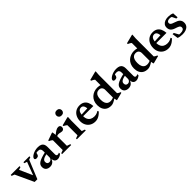

<svg xmlns="http://www.w3.org/2000/svg" viewBox="410 -2328 3951 3951"><g transform="rotate(-45 2385.0 -352.5)"><path d="M487 -398 321 6H242L57.5 -393L-4.5 -417.5V-444.5H251.5V-417L191 -397.5L332 -81L304.5 -80.5L424.5 -398L365.5 -417V-444.5H538.5V-417Z M844.5 -280.5 846 -234.5Q795.5 -224.5 763.8 -213.2Q732 -202 715 -189.5Q698 -177 691.5 -162.8Q685 -148.5 685 -131.5Q685 -98.5 701.2 -82.8Q717.5 -67 745 -67Q765 -67 781.2 -76.8Q797.5 -86.5 807 -102.5Q816.5 -118.5 816.5 -137.5V-324Q816.5 -359 798.8 -378.5Q781 -398 740 -398Q723 -398 705.2 -394.8Q687.5 -391.5 672.5 -385L694.5 -417Q691.5 -394 688 -377.2Q684.5 -360.5 680.2 -349Q676 -337.5 670.5 -330.5Q662.5 -319.5 648.2 -314Q634 -308.5 616.5 -308.5Q594.5 -308.5 582.8 -317.2Q571 -326 571 -340Q571 -359.5 589 -379.5Q607 -399.5 638 -416.5Q669 -433.5 708.2 -444Q747.5 -454.5 790 -454.5Q846 -454.5 878.8 -437.8Q911.5 -421 925.2 -390.5Q939 -360 939 -318V-96.5Q939 -82.5 943.2 -73.2Q947.5 -64 955.5 -59.5Q963.5 -55 975.5 -55Q985.5 -55 997.5 -58.2Q1009.5 -61.5 1021.5 -68.5V-35Q997 -13 968.5 -0.8Q940 11.5 915 11.5Q883 11.5 862.2 -1.2Q841.5 -14 831.2 -38.2Q821 -62.5 820 -95.5L824.5 -98.5Q816 -62.5 797 -37.8Q778 -13 751 -0.5Q724 12 691.5 12Q634.5 12 599.5 -17.5Q564.5 -47 564.5 -105.5Q564.5 -134.5 576.2 -158.5Q588 -182.5 618.5 -203.5Q649 -224.5 703.8 -243.2Q758.5 -262 844.5 -280.5Z M1382 -452.5Q1412 -452.5 1425.8 -436.2Q1439.5 -420 1439.5 -396Q1439.5 -364.5 1421.5 -347.5Q1403.5 -330.5 1380 -330.5Q1361 -330.5 1346 -334.2Q1331 -338 1316.8 -341.5Q1302.5 -345 1285 -345Q1273 -345 1261 -342.2Q1249 -339.5 1237.5 -334.2Q1226 -329 1215.5 -320.5L1203.5 -344Q1234 -373.5 1259.2 -394Q1284.5 -414.5 1306 -427.5Q1327.5 -440.5 1346 -446.5Q1364.5 -452.5 1382 -452.5ZM1237 -356V-51L1311 -25V0H1046.5V-25L1114.5 -49.5V-335Q1107 -344 1096.5 -351.5Q1086 -359 1072.8 -366.5Q1059.5 -374 1043.5 -381V-400L1204.5 -457H1221.5Z M1602.5 -569Q1566.5 -569 1545 -589.8Q1523.5 -610.5 1523.5 -643.5Q1523.5 -675.5 1545 -696.2Q1566.5 -717 1602.5 -717Q1639 -717 1660.5 -696.2Q1682 -675.5 1682 -643.5Q1682 -610.5 1660.5 -589.8Q1639 -569 1602.5 -569ZM1673 -456.5 1667.5 -353V-49.5L1735.5 -25V0H1477V-25L1544.5 -49.5V-342.5Q1538.5 -350 1527 -358.2Q1515.5 -366.5 1501.8 -374.5Q1488 -382.5 1473.5 -389V-410.5L1650.5 -456.5Z M2009 -456.5Q2068.5 -456.5 2109.5 -432Q2150.5 -407.5 2173.5 -360.2Q2196.5 -313 2201.5 -245H1875L1875.5 -290L2132.5 -301L2081 -276Q2079 -319 2069.8 -347.5Q2060.5 -376 2043 -390.2Q2025.5 -404.5 1999.5 -404.5Q1971 -404.5 1949.2 -389Q1927.5 -373.5 1915.5 -339.8Q1903.5 -306 1903.5 -250Q1903.5 -194 1923.2 -155.2Q1943 -116.5 1979.8 -96.8Q2016.5 -77 2067 -77Q2089.5 -77 2109.8 -81Q2130 -85 2149.5 -93.5Q2169 -102 2188.5 -115L2201.5 -87.5Q2172 -56.5 2141.5 -34.2Q2111 -12 2078 0Q2045 12 2008.5 12Q1942 12 1892 -17Q1842 -46 1814.2 -97.5Q1786.5 -149 1786.5 -215.5Q1786.5 -283 1812.8 -337.8Q1839 -392.5 1888.8 -424.5Q1938.5 -456.5 2009 -456.5Z M2609.5 -306Q2609.5 -348.5 2586.2 -375Q2563 -401.5 2516 -401.5Q2479 -401.5 2452.5 -382.5Q2426 -363.5 2412.2 -325.2Q2398.5 -287 2398.5 -229Q2398.5 -173.5 2413.5 -136.8Q2428.5 -100 2455.8 -82Q2483 -64 2520.5 -64Q2550 -64 2579.5 -72.5Q2609 -81 2637 -100V-61Q2601.5 -38.5 2576.2 -24Q2551 -9.5 2531.8 -1.5Q2512.5 6.5 2496.8 9.2Q2481 12 2464.5 12Q2400.5 12 2356.8 -14.8Q2313 -41.5 2291 -89.5Q2269 -137.5 2269 -200.5Q2269 -262 2289.5 -309.5Q2310 -357 2345.8 -389.8Q2381.5 -422.5 2427.2 -439.5Q2473 -456.5 2523 -456.5Q2550.5 -456.5 2575.5 -452.5Q2600.5 -448.5 2626.8 -439.8Q2653 -431 2684 -416L2609.5 -400V-601.5Q2602.5 -609.5 2591.2 -617Q2580 -624.5 2565.8 -631.8Q2551.5 -639 2535.5 -646V-669L2722.5 -717H2740L2732.5 -614.5V-88.5Q2737.5 -83.5 2745.5 -77.8Q2753.5 -72 2763 -66.5Q2772.5 -61 2782 -56.8Q2791.5 -52.5 2800.5 -49.5V-29.5L2642.5 11H2626.5L2609.5 -73Z M3128 -280.5 3129.5 -234.5Q3079 -224.5 3047.2 -213.2Q3015.5 -202 2998.5 -189.5Q2981.5 -177 2975 -162.8Q2968.5 -148.5 2968.5 -131.5Q2968.5 -98.5 2984.8 -82.8Q3001 -67 3028.5 -67Q3048.5 -67 3064.8 -76.8Q3081 -86.5 3090.5 -102.5Q3100 -118.5 3100 -137.5V-324Q3100 -359 3082.2 -378.5Q3064.5 -398 3023.5 -398Q3006.5 -398 2988.8 -394.8Q2971 -391.5 2956 -385L2978 -417Q2975 -394 2971.5 -377.2Q2968 -360.5 2963.8 -349Q2959.5 -337.5 2954 -330.5Q2946 -319.5 2931.8 -314Q2917.5 -308.5 2900 -308.5Q2878 -308.5 2866.2 -317.2Q2854.5 -326 2854.5 -340Q2854.5 -359.5 2872.5 -379.5Q2890.5 -399.5 2921.5 -416.5Q2952.5 -433.5 2991.8 -444Q3031 -454.5 3073.5 -454.5Q3129.5 -454.5 3162.2 -437.8Q3195 -421 3208.8 -390.5Q3222.5 -360 3222.5 -318V-96.5Q3222.5 -82.5 3226.8 -73.2Q3231 -64 3239 -59.5Q3247 -55 3259 -55Q3269 -55 3281 -58.2Q3293 -61.5 3305 -68.5V-35Q3280.5 -13 3252 -0.8Q3223.5 11.5 3198.5 11.5Q3166.5 11.5 3145.8 -1.2Q3125 -14 3114.8 -38.2Q3104.5 -62.5 3103.5 -95.5L3108 -98.5Q3099.5 -62.5 3080.5 -37.8Q3061.5 -13 3034.5 -0.5Q3007.5 12 2975 12Q2918 12 2883 -17.5Q2848 -47 2848 -105.5Q2848 -134.5 2859.8 -158.5Q2871.5 -182.5 2902 -203.5Q2932.5 -224.5 2987.2 -243.2Q3042 -262 3128 -280.5Z M3678 -306Q3678 -348.5 3654.8 -375Q3631.5 -401.5 3584.5 -401.5Q3547.5 -401.5 3521 -382.5Q3494.5 -363.5 3480.8 -325.2Q3467 -287 3467 -229Q3467 -173.5 3482 -136.8Q3497 -100 3524.2 -82Q3551.5 -64 3589 -64Q3618.5 -64 3648 -72.5Q3677.5 -81 3705.5 -100V-61Q3670 -38.5 3644.8 -24Q3619.5 -9.5 3600.2 -1.5Q3581 6.5 3565.2 9.2Q3549.5 12 3533 12Q3469 12 3425.2 -14.8Q3381.5 -41.5 3359.5 -89.5Q3337.5 -137.5 3337.5 -200.5Q3337.5 -262 3358 -309.5Q3378.5 -357 3414.2 -389.8Q3450 -422.5 3495.8 -439.5Q3541.5 -456.5 3591.5 -456.5Q3619 -456.5 3644 -452.5Q3669 -448.5 3695.2 -439.8Q3721.5 -431 3752.5 -416L3678 -400V-601.5Q3671 -609.5 3659.8 -617Q3648.5 -624.5 3634.2 -631.8Q3620 -639 3604 -646V-669L3791 -717H3808.5L3801 -614.5V-88.5Q3806 -83.5 3814 -77.8Q3822 -72 3831.5 -66.5Q3841 -61 3850.5 -56.8Q3860 -52.5 3869 -49.5V-29.5L3711 11H3695L3678 -73Z M4137.5 -456.5Q4197 -456.5 4238 -432Q4279 -407.5 4302 -360.2Q4325 -313 4330 -245H4003.5L4004 -290L4261 -301L4209.5 -276Q4207.5 -319 4198.2 -347.5Q4189 -376 4171.5 -390.2Q4154 -404.5 4128 -404.5Q4099.5 -404.5 4077.8 -389Q4056 -373.5 4044 -339.8Q4032 -306 4032 -250Q4032 -194 4051.8 -155.2Q4071.5 -116.5 4108.2 -96.8Q4145 -77 4195.5 -77Q4218 -77 4238.2 -81Q4258.5 -85 4278 -93.5Q4297.5 -102 4317 -115L4330 -87.5Q4300.5 -56.5 4270 -34.2Q4239.5 -12 4206.5 0Q4173.5 12 4137 12Q4070.5 12 4020.5 -17Q3970.5 -46 3942.8 -97.5Q3915 -149 3915 -215.5Q3915 -283 3941.2 -337.8Q3967.5 -392.5 4017.2 -424.5Q4067 -456.5 4137.5 -456.5Z M4584 -456.5Q4621 -456.5 4649.5 -451Q4678 -445.5 4710.5 -432L4718 -310H4682L4623.5 -430.5L4668.5 -385.5Q4647 -398 4626.8 -404.2Q4606.5 -410.5 4586.5 -410.5Q4546.5 -410.5 4525.2 -396.2Q4504 -382 4504 -356Q4504 -335 4515.5 -321.5Q4527 -308 4551 -297.5Q4575 -287 4612 -275Q4640 -266.5 4663 -254.8Q4686 -243 4702.8 -226.8Q4719.5 -210.5 4728.8 -187.8Q4738 -165 4738 -134.5Q4738 -86.5 4713.8 -54Q4689.5 -21.5 4646.5 -4.8Q4603.5 12 4546 12Q4510 12 4477.2 6.5Q4444.5 1 4418 -9.5L4399.5 -138H4435L4506 -9L4438.5 -52Q4456.5 -45 4472.2 -41Q4488 -37 4502.5 -35.8Q4517 -34.5 4531 -34.5Q4580 -34.5 4607 -51.2Q4634 -68 4634 -101.5Q4634 -120 4625.8 -132Q4617.5 -144 4601.8 -153Q4586 -162 4564.2 -169.8Q4542.5 -177.5 4515.5 -186Q4479.5 -198 4455.5 -215.8Q4431.5 -233.5 4419.2 -259.2Q4407 -285 4407 -320.5Q4407 -364.5 4430.2 -394.8Q4453.5 -425 4493.8 -440.8Q4534 -456.5 4584 -456.5Z"/></g></svg>

Font: Newsreader 16pt 16pt SemiBold
Style: Regular
Weight: 600
Version: Version 1.003